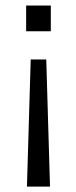

<svg xmlns="http://www.w3.org/2000/svg" viewBox="-20 -527 278 699"><path d="M75.2 -506.8H165V-413.1H75.2ZM91.8 -310.5H148.4L162.1 152.3H78.1Z"/></svg>

Font: Altinn-DIN
Style: Regular
Weight: 400
Designer: Charles Nix
Foundry: Altinn
Version: Version 2.00